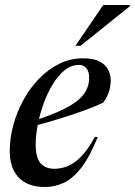

<svg xmlns="http://www.w3.org/2000/svg" viewBox="-20 -738 540 769"><path d="M295 -478Q265.5 -478 239.2 -457Q213 -436 191.8 -401.2Q170.5 -366.5 155 -324Q139.5 -281.5 131.2 -238.5Q123 -195.5 123 -159Q123 -107 142.2 -84.5Q161.5 -62 198.5 -62Q226 -62 252.8 -73.2Q279.5 -84.5 306.2 -112.2Q333 -140 360 -190L371.5 -189Q339.5 -110 305.8 -66.5Q272 -23 235.8 -6Q199.5 11 159.5 11Q114 11 82.8 -6Q51.5 -23 35.2 -55Q19 -87 19 -131.5Q19 -183.5 33.2 -236.5Q47.5 -289.5 73.8 -337.5Q100 -385.5 136.5 -423Q173 -460.5 217.5 -482.5Q262 -504.5 312.5 -504.5Q353 -504.5 377.2 -492.5Q401.5 -480.5 412.5 -460.2Q423.5 -440 423.5 -416Q423.5 -393 416 -370Q408.5 -347 393.5 -327Q373 -317 340.8 -304.5Q308.5 -292 269.5 -279Q230.5 -266 188.2 -253.5Q146 -241 105 -230.5L108 -251.5Q163.5 -269.5 203 -286.2Q242.5 -303 268.5 -319.5Q294.5 -336 309.5 -353.2Q324.5 -370.5 330.8 -388.8Q337 -407 337 -426.5Q337 -443 332 -454.5Q327 -466 317.8 -472Q308.5 -478 295 -478ZM282 -554.5 393.5 -718H500.5L499.5 -712.5L302.5 -554.5Z"/></svg>

Font: Newsreader 60pt Medium
Style: Italic
Weight: 500
Italic angle: -17°
Designer: Hugues Gentile
Foundry: Production Type
Version: Version 1.003